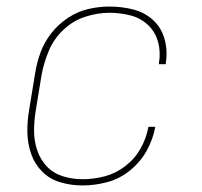

<svg xmlns="http://www.w3.org/2000/svg" viewBox="-20 -558 616 586"><path d="M232 8Q269 8 307 -2Q345 -12 377 -38Q409 -64 428 -98.5Q447 -133 454 -171H433Q427 -137 409.5 -105.5Q392 -74 363 -51.5Q334 -29 300 -20Q266 -11 232 -11Q201 -11 172 -20Q143 -29 123 -50Q103 -71 93.5 -99.5Q84 -128 84 -158.5Q84 -189 89 -220L107 -330Q114 -367 129 -403Q144 -439 173.5 -467Q203 -495 240.5 -507Q278 -519 314 -519Q347 -519 378 -511Q409 -503 431.5 -482Q454 -461 462.5 -429.5Q471 -398 465 -365V-362H486V-366Q492 -403 482.5 -438Q473 -473 447.5 -496.5Q422 -520 387 -529Q352 -538 314 -538Q282 -538 249.5 -530.5Q217 -523 187.5 -503.5Q158 -484 136.5 -456.5Q115 -429 103.5 -397.5Q92 -366 87 -333L69 -223Q63 -189 63.5 -154.5Q64 -120 75 -88.5Q86 -57 109 -34Q132 -11 164.5 -1.5Q197 8 232 8Z"/></svg>

Font: Iosevka Sparkle Thin Oblique
Style: Regular
Weight: 100
Italic angle: -9°
Designer: Belleve Invis
Foundry: Belleve Invis
Version: Version 4.5.0; ttfautohint (v1.8.3)